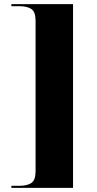

<svg xmlns="http://www.w3.org/2000/svg" viewBox="-20 -780 467 928"><path d="M35 128V118H75Q111 118 131.5 104.5Q152 91 152 46V-678Q152 -723 131.5 -736.5Q111 -750 75 -750H35V-760H333V128Z"/></svg>

Font: Noto Serif Display SemiCondensed Black
Style: Regular
Weight: 900
Width: 4
Designer: Monotype Design Team
Foundry: Monotype Imaging Inc.
Version: Version 2.009